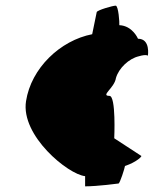

<svg xmlns="http://www.w3.org/2000/svg" viewBox="-20 -633 550 679"><path d="M72 -275C53 -153 221 -16 281 -10V26C325 26 399 16 399 16C404 16 421 -38 422 -46C464 -60 485 -82 479 -82L384 -144C384 -144 391 -294 367 -294C334 -294 385 -322 390 -357C400 -392 436 -426 471 -434C498 -442 503 -436 503 -436C503 -436 513 -496 468 -496C468 -496 449 -542 402 -544C403 -552 399 -613 389 -613C379 -613 323 -597 322 -590L306 -512C193 -490 90 -392 72 -275Z"/></svg>

Font: Ampere
Style: SCCndIta
Weight: 400
Version: Version 1